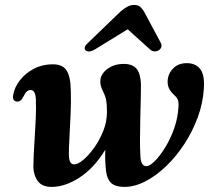

<svg xmlns="http://www.w3.org/2000/svg" viewBox="-20 -722 840 754"><path d="M111 -66.5Q111 -85 112.5 -116.2Q114 -147.5 116.5 -184.8Q119 -222 120.5 -259.2Q122 -296.5 121 -327Q120.5 -368.5 100 -368.5Q84 -368.5 73.5 -345.5Q67 -332.5 61.2 -327.8Q55.5 -323 48.5 -323Q27 -323.5 32 -350.5Q37.5 -380.5 59 -407.8Q80.5 -435 113.5 -452.2Q146.5 -469.5 187 -469.5Q227 -469.5 242.2 -444.2Q257.5 -419 258 -366.5Q259.5 -323.5 257.2 -272.5Q255 -221.5 252.5 -178Q250 -134.5 250.5 -114.5Q251 -93 256.2 -84.8Q261.5 -76.5 272 -76.5Q285.5 -76.5 306.8 -94Q328 -111.5 349.2 -141Q370.5 -170.5 385.2 -207Q400 -243.5 400 -281.5Q400 -311.5 397.2 -327.2Q394.5 -343 386 -360Q379 -374 376.2 -383.8Q373.5 -393.5 374 -406Q376 -432.5 402.5 -451.8Q429 -471 466 -471Q501 -471 516.8 -451.2Q532.5 -431.5 533.5 -389.5Q533.5 -368.5 532.8 -334.2Q532 -300 531 -259.2Q530 -218.5 529.8 -178.5Q529.5 -138.5 531.5 -106.5Q533.5 -69.5 555 -69.5Q568 -69.5 588.2 -89.8Q608.5 -110 629.2 -143.8Q650 -177.5 664.5 -219.2Q679 -261 681 -304.5Q682 -322 677.8 -331.5Q673.5 -341 661 -352Q649 -363 642.8 -377.2Q636.5 -391.5 639 -412Q642.5 -437.5 662.5 -455.8Q682.5 -474 713.5 -474Q748.5 -474 766.5 -450.5Q784.5 -427 780.5 -373Q777 -317 756.8 -261.8Q736.5 -206.5 704.5 -157.2Q672.5 -108 632.8 -69.8Q593 -31.5 550.8 -9.8Q508.5 12 468.5 12Q433.5 12 417 -3Q400.5 -18 396.5 -50Q394.5 -66 393.5 -87.8Q392.5 -109.5 393.5 -134Q350 -62.5 293 -25.2Q236 12 182.5 12Q146 12 129 -10.2Q112 -32.5 111 -66.5ZM352 -527.5Q327.5 -513.5 315.5 -525Q305.5 -536 326.5 -554.5L452.5 -676Q467 -688.5 479.5 -695.5Q492 -702.5 507 -702.5Q522 -702.5 530.2 -695.5Q538.5 -688.5 546 -676L611 -554.5Q616 -545 613.5 -537.2Q611 -529.5 604 -525Q596.5 -520 587 -520.2Q577.5 -520.5 569.5 -527.5L481.5 -607Z"/></svg>

Font: Fraunces 9pt S000 SemiBold
Style: Italic
Weight: 600
Italic angle: -16°
Version: Version 1.000; ttfautohint (v1.8.3)